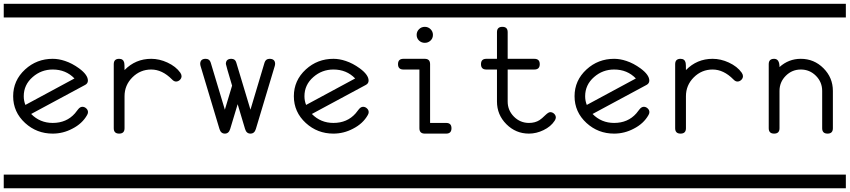

<svg xmlns="http://www.w3.org/2000/svg" viewBox="-20 -714 4540 1026"><path d="M0 -620.8V-693.8H500V-620.8ZM0 219.2H500V292.2H0ZM450.2 -114.7Q450.2 -107.4 445.3 -99.1Q419.4 -53.2 366.7 -26.4Q316.9 0 261.7 0Q176.3 0 114.3 -56.6Q50.3 -115.2 50.3 -199.7Q50.3 -284.4 114.3 -343Q176.3 -399.7 261.7 -399.7Q293.5 -399.7 327.1 -388.4Q365.2 -376 402.8 -348.6Q449.7 -314 449.7 -283.4Q449.7 -268.1 435.1 -260.3L146.5 -105Q193.4 -57.1 261.7 -57.1Q335.4 -57.1 380.4 -108.2Q386.2 -115.2 397 -129.3Q407.7 -143.3 420.4 -143.3Q431.6 -143.3 440.9 -134.8Q450.2 -126.2 450.2 -114.7ZM377.9 -294.7Q332 -342.5 261.7 -342.5Q200.7 -342.5 154.8 -302.5Q106.9 -261 106.9 -199.7Q106.9 -175.3 115.7 -153.3Z M500 -620.8V-693.8H1000V-620.8ZM500 219.2H1000V292.2H500ZM950.2 -307.4Q950.2 -295.7 941.2 -287Q932.1 -278.3 920.4 -278.3Q909.7 -278.3 898.9 -289.8Q846.7 -342.5 788.1 -342.5Q729.5 -342.5 687.5 -300.7Q645.5 -258.8 645.5 -199.7V-28.6Q645.5 0 616.7 0Q587.9 0 587.9 -28.6V-371.1Q587.9 -399.7 616.7 -399.7Q639.2 -399.7 644 -378.2Q645.5 -371.6 645.5 -339.6Q704.1 -399.7 788.1 -399.7Q831.5 -399.7 874.5 -379.9Q919.9 -358.9 943.4 -325.7Q950.2 -315.4 950.2 -307.4Z M1000 -620.8V-693.8H1500V-620.8ZM1000 219.2H1500V292.2H1000ZM1450.2 -372.1Q1450.2 -367.7 1448.7 -362.8L1347.2 -24.7Q1339.8 0 1318.4 0Q1296.9 0 1289.6 -24.7L1250 -157.2L1210 -24.7Q1202.6 0 1181.6 0Q1160.2 0 1152.8 -24.7L1051.3 -362.8Q1049.8 -367.7 1049.8 -372.1Q1049.8 -399.7 1079.1 -399.7Q1100.1 -399.7 1106 -379.4L1181.6 -127.9L1220.2 -256.3Q1187 -367.7 1187 -372.1Q1187 -399.7 1216.3 -399.7Q1237.3 -399.7 1242.7 -379.4L1318.4 -127.9L1393.6 -379.4Q1399.9 -399.7 1420.4 -399.7Q1450.2 -399.7 1450.2 -372.1Z M1500 -620.8V-693.8H2000V-620.8ZM1500 219.2H2000V292.2H1500ZM1950.2 -114.7Q1950.2 -107.4 1945.3 -99.1Q1919.4 -53.2 1866.7 -26.4Q1816.9 0 1761.7 0Q1676.3 0 1614.3 -56.6Q1550.3 -115.2 1550.3 -199.7Q1550.3 -284.4 1614.3 -343Q1676.3 -399.7 1761.7 -399.7Q1793.5 -399.7 1827.1 -388.4Q1865.2 -376 1902.8 -348.6Q1949.7 -314 1949.7 -283.4Q1949.7 -268.1 1935.1 -260.3L1646.5 -105Q1693.4 -57.1 1761.7 -57.1Q1835.4 -57.1 1880.4 -108.2Q1886.2 -115.2 1897 -129.3Q1907.7 -143.3 1920.4 -143.3Q1931.6 -143.3 1940.9 -134.8Q1950.2 -126.2 1950.2 -114.7ZM1877.9 -294.7Q1832 -342.5 1761.7 -342.5Q1700.7 -342.5 1654.8 -302.5Q1606.9 -261 1606.9 -199.7Q1606.9 -175.3 1615.7 -153.3Z M2000 -620.8V-693.8H2500V-620.8ZM2000 219.2H2500V292.2H2000ZM2293.5 -527.6Q2293.5 -509.5 2280.8 -497.3Q2268.1 -485.1 2250 -485.1Q2231.9 -485.1 2219.2 -497.3Q2206.5 -509.5 2206.5 -527.6Q2206.5 -545.4 2219.2 -558Q2231.9 -570.6 2250 -570.6Q2268.1 -570.6 2280.8 -558Q2293.5 -545.4 2293.5 -527.6ZM2392.6 -28.6Q2392.6 0 2364.3 0H2250Q2221.2 0 2221.2 -28.6V-342.5H2135.7Q2106.9 -342.5 2106.9 -371.1Q2106.9 -399.7 2135.7 -399.7H2250Q2278.3 -399.7 2278.3 -371.1V-57.1H2364.3Q2392.6 -57.1 2392.6 -28.6Z M2500 -620.8V-693.8H3000V-620.8ZM2500 219.2H3000V292.2H2500ZM2950.2 -85.9Q2950.2 -78.4 2943.8 -68.6Q2923.8 -37.6 2884.3 -18.6Q2846.2 0 2806.6 0Q2736.3 0 2686 -50.3Q2635.7 -100.6 2635.7 -171.4V-342.5H2578.6Q2550.3 -342.5 2550.3 -371.1Q2550.3 -399.7 2578.6 -399.7H2635.7V-542.2Q2635.7 -570.6 2664.6 -570.6Q2692.9 -570.6 2692.9 -542.2V-399.7H2835.4Q2864.3 -399.7 2864.3 -371.1Q2864.3 -342.5 2835.4 -342.5H2692.9V-171.4Q2692.9 -124.3 2726.3 -90.7Q2759.8 -57.1 2806.6 -57.1Q2839.4 -57.1 2862.8 -72Q2874.5 -79.3 2895.5 -99.9Q2911.1 -114.7 2920.4 -114.7Q2932.1 -114.7 2941.2 -106.1Q2950.2 -97.4 2950.2 -85.9Z M3000 -620.8V-693.8H3500V-620.8ZM3000 219.2H3500V292.2H3000ZM3450.2 -114.7Q3450.2 -107.4 3445.3 -99.1Q3419.4 -53.2 3366.7 -26.4Q3316.9 0 3261.7 0Q3176.3 0 3114.3 -56.6Q3050.3 -115.2 3050.3 -199.7Q3050.3 -284.4 3114.3 -343Q3176.3 -399.7 3261.7 -399.7Q3293.5 -399.7 3327.1 -388.4Q3365.2 -376 3402.8 -348.6Q3449.7 -314 3449.7 -283.4Q3449.7 -268.1 3435.1 -260.3L3146.5 -105Q3193.4 -57.1 3261.7 -57.1Q3335.4 -57.1 3380.4 -108.2Q3386.2 -115.2 3397 -129.3Q3407.7 -143.3 3420.4 -143.3Q3431.6 -143.3 3440.9 -134.8Q3450.2 -126.2 3450.2 -114.7ZM3377.9 -294.7Q3332 -342.5 3261.7 -342.5Q3200.7 -342.5 3154.8 -302.5Q3106.9 -261 3106.9 -199.7Q3106.9 -175.3 3115.7 -153.3Z M3500 -620.8V-693.8H4000V-620.8ZM3500 219.2H4000V292.2H3500ZM3950.2 -307.4Q3950.2 -295.7 3941.2 -287Q3932.1 -278.3 3920.4 -278.3Q3909.7 -278.3 3898.9 -289.8Q3846.7 -342.5 3788.1 -342.5Q3729.5 -342.5 3687.5 -300.7Q3645.5 -258.8 3645.5 -199.7V-28.6Q3645.5 0 3616.7 0Q3587.9 0 3587.9 -28.6V-371.1Q3587.9 -399.7 3616.7 -399.7Q3639.2 -399.7 3644 -378.2Q3645.5 -371.6 3645.5 -339.6Q3704.1 -399.7 3788.1 -399.7Q3831.5 -399.7 3874.5 -379.9Q3919.9 -358.9 3943.4 -325.7Q3950.2 -315.4 3950.2 -307.4Z M4000 -620.8V-693.8H4500V-620.8ZM4000 219.2H4500V292.2H4000ZM4430.7 -28.6Q4430.7 0 4402.3 0Q4373.5 0 4373.5 -28.6V-228.3Q4373.5 -275.4 4340.1 -309Q4306.6 -342.5 4259.5 -342.5Q4212.4 -342.5 4179 -309Q4145.5 -275.4 4145.5 -228.3V-28.6Q4145.5 0 4116.7 0Q4087.9 0 4087.9 -28.6V-371.1Q4087.9 -399.7 4116.7 -399.7Q4145.5 -399.7 4145.5 -355.7Q4194.3 -399.7 4259.3 -399.7Q4330.1 -399.7 4380.4 -349.4Q4430.7 -299.1 4430.7 -228.3Z"/></svg>

Font: EnergyBar
Style: Regular
Weight: 400
Italic angle: -10°
Version: 1.0 2000-03-28